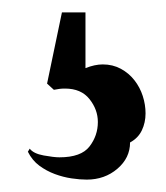

<svg xmlns="http://www.w3.org/2000/svg" viewBox="-20 -55 268 310"><path d="M118 -35V55Q133 49 146 49Q162 49 175 56Q188 63 197 74.5Q206 86 210.5 100Q215 114 215 128Q215 143 209 155.5Q203 168 190 175Q190 200 169.5 217.5Q149 235 120 235Q109 235 95.5 233Q82 231 68.5 226Q55 221 43.5 212.5Q32 204 25 190L28 185Q34 193 50.5 196Q67 199 76 199Q111 199 124.5 181.5Q138 164 138 142Q138 122 124.5 105Q111 88 85 88Q80 88 76 88.5Q72 89 67 90L56 80L80 -35Z"/></svg>

Font: Milonga
Style: Regular
Weight: 400
Designer: Pablo Impallari, Brenda Gallo, Rodrigo Fuenzalida
Foundry: Pablo Impallari, Brenda Gallo, Rodrigo Fuenzalida
Version: Version 1.000; ttfautohint (v0.93) -l 8 -r 50 -G 200 -x 14 -